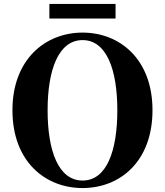

<svg xmlns="http://www.w3.org/2000/svg" viewBox="-20 -932 835 972"><path d="M230 -838H565V-912H230ZM398 20C587 20 752 -114 752 -374C752 -633 586 -767 398 -767C210 -767 43 -632 43 -374C43 -113 210 20 398 20ZM398 -18C276 -18 221 -168 221 -374C221 -578 276 -729 398 -729C520 -729 574 -578 574 -374C574 -168 520 -18 398 -18Z"/></svg>

Font: Noto Serif CJK SC Black
Style: Regular
Weight: 900
Designer: Ryoko NISHIZUKA 西塚涼子 (kana & ideographs); Frank Grießhammer (Latin, Greek & Cyrillic); Wenlong ZHANG 张文龙 (bopomofo); San
Foundry: Adobe
Version: Version 2.001;hotconv 1.1.0;makeotfexe 2.6.0